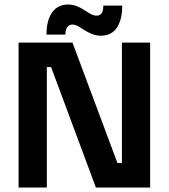

<svg xmlns="http://www.w3.org/2000/svg" viewBox="-20 -841 757 861"><path d="M188.3 -685.8H273.3C273.3 -717.5 286.7 -730.8 305 -730.8C340 -730.8 370.8 -680.8 433.3 -680.8C505.8 -680.8 528.3 -748.3 528.3 -815.8H443.3C443.3 -785.8 434.2 -770.8 413.3 -770.8C375.8 -770.8 346.7 -820.8 285 -820.8C211.7 -820.8 188.3 -752.5 188.3 -685.8ZM63.3 0H190V-540H209.2L410 0H653.3V-650H526.7V-110H506.7L305 -650H63.3Z"/></svg>

Font: Familjen Grotesk GF
Style: Bold
Weight: 700
Designer: Anders Wikstroem, Jonas Baeckman, Matilda Gysing, Kristian Moeller
Foundry: Familjen STHLM AB
Version: Version 2.000; Beta; Release 4; Build 6